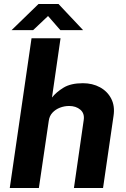

<svg xmlns="http://www.w3.org/2000/svg" viewBox="-20 -933 627 953"><path d="M28.5 0 136.5 -743H280.5L238 -449Q259.5 -476 295.5 -498Q331.5 -520 391.5 -520Q439 -520 476.2 -499.8Q513.5 -479.5 532.2 -443Q551 -406.5 543.5 -357.5L491.5 0H347L395.5 -337Q400.5 -370 378.8 -388.5Q357 -407 323 -407Q299.5 -407 277.5 -398.5Q255.5 -390 240.2 -373.5Q225 -357 222 -333L173 0ZM37.5 -783.5 171 -913H270.5L392.5 -783.5H279.5L218.5 -853.5L144.5 -783.5Z"/></svg>

Font: Public Sans Thin
Style: Bold Italic
Weight: 700
Italic angle: -8°
Version: Version 2.001